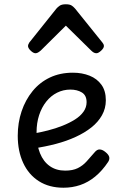

<svg xmlns="http://www.w3.org/2000/svg" viewBox="-20 -859 566 898"><path d="M277 19Q210 19 162 -11.5Q114 -42 88.5 -97Q63 -152 63 -224Q63 -285 81 -338.5Q99 -392 132.5 -433Q166 -474 213.5 -496.5Q261 -519 321 -519Q364 -519 399 -505Q434 -491 454.5 -462.5Q475 -434 475 -390Q475 -352 457 -320Q439 -288 407.5 -263Q376 -238 333.5 -218.5Q291 -199 241.5 -186Q192 -173 138 -165L135 -234Q169 -240 204.5 -249Q240 -258 272.5 -271Q305 -284 330.5 -300Q356 -316 370.5 -336.5Q385 -357 385 -381Q385 -413 363 -426.5Q341 -440 309 -440Q276 -440 247 -425.5Q218 -411 196.5 -384Q175 -357 163 -320.5Q151 -284 151 -240Q151 -182 167 -142.5Q183 -103 213 -82Q243 -61 285 -61Q320 -61 343.5 -72.5Q367 -84 385 -104Q403 -124 422 -146Q434 -161 447 -160Q460 -159 473 -148Q487 -137 490.5 -126Q494 -115 486 -102Q458 -60 425 -33Q392 -6 355 6.5Q318 19 277 19ZM146 -610Q136 -610 123.5 -622Q111 -634 111 -644Q111 -647 112 -650Q113 -653 117 -660L244 -819Q250 -826 259.5 -832.5Q269 -839 288 -839Q307 -839 316 -832.5Q325 -826 331 -819L459 -660Q464 -653 465 -650Q466 -647 466 -644Q466 -634 453 -622Q440 -610 431 -610Q424 -610 418 -613.5Q412 -617 406 -623L288 -739L171 -623Q164 -617 158 -613.5Q152 -610 146 -610Z"/></svg>

Font: Playwrite GB S
Style: Regular
Weight: 400
Designer: Veronika Burian, José Scaglione
Foundry: TypeTogether
Version: Version 1.000